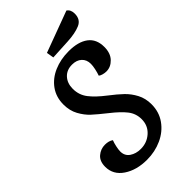

<svg xmlns="http://www.w3.org/2000/svg" viewBox="-260 -919 1019 1019"><g transform="rotate(-45 249.0 -409.5)"><path d="M465 -562Q465 -515 439.5 -488.5Q414 -462 381 -462Q369 -462 356 -465.5Q343 -469 336 -475Q342 -492 346.5 -513Q351 -534 351 -549Q351 -580 331 -598.5Q311 -617 277 -617Q237 -617 213 -591Q189 -565 189 -523Q189 -477 216 -442Q243 -407 294 -368Q337 -335 363.5 -309.5Q390 -284 408.5 -249Q427 -214 427 -170Q427 -112 396 -68.5Q365 -25 313.5 -1.5Q262 22 202 22Q124 22 71 -13.5Q18 -49 18 -109Q18 -151 43 -172Q68 -193 100 -193Q129 -193 147 -180Q141 -165 136.5 -144Q132 -123 132 -110Q132 -77 157.5 -59.5Q183 -42 219 -42Q266 -42 300 -72.5Q334 -103 334 -151Q334 -193 308.5 -225.5Q283 -258 233 -297Q185 -335 159.5 -358.5Q134 -382 114.5 -417.5Q95 -453 95 -499Q95 -555 124.5 -596Q154 -637 204 -658.5Q254 -680 315 -680Q386 -680 425.5 -650.5Q465 -621 465 -562ZM479 -798Q479 -754 442.5 -738.5Q406 -723 348 -720L234 -714L227 -755L459 -841Q479 -828 479 -798Z"/></g></svg>

Font: Sansita Light Italic
Style: Regular
Weight: 300
Italic angle: -11°
Designer: Pablo Cosgaya
Foundry: Omnibus-Type
Version: Version 1.006